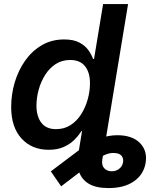

<svg xmlns="http://www.w3.org/2000/svg" viewBox="-20 -748 814 972"><path d="M529.8 204.1Q464.8 204.1 428.5 181.6Q392.1 159.2 380.1 120.4Q368.2 81.5 376 33.7L399.4 -109.4H526.4L498 59.1Q493.2 88.9 507.8 104Q522.5 119.1 545.9 119.1Q567.4 119.1 583.5 106.4Q599.6 93.8 603 73.2Q606 55.2 596.4 42Q586.9 28.8 563.5 26.9Q547.9 24.9 531.7 28.8Q515.6 32.7 496.3 43Q477.1 53.2 452.1 71.3L289.6 195.3L237.3 119.6L388.2 5.9Q428.2 -24.9 477.1 -44.2Q525.9 -63.5 573.2 -63.5Q649.4 -63.5 688.2 -24.2Q727.1 15.1 717.3 76.2Q707.5 135.3 658.4 169.7Q609.4 204.1 529.8 204.1ZM226.6 10.3Q141.1 10.3 88.9 -46.9Q36.6 -104 36.6 -206.5Q36.6 -269.5 54.4 -330.3Q72.3 -391.1 106.9 -440.4Q141.6 -489.7 191.4 -519Q241.2 -548.3 304.7 -548.3Q352.5 -548.3 382.1 -532.5Q411.6 -516.6 427.7 -493.7Q443.8 -470.7 451.2 -449.7H456.1L502 -727.5H628.4L508.3 0H383.8L398.9 -84.5H392.1Q377.4 -61 355.5 -39.3Q333.5 -17.6 301.8 -3.7Q270 10.3 226.6 10.3ZM263.7 -94.2Q305.7 -94.2 337.6 -115Q369.6 -135.7 391.4 -170.4Q413.1 -205.1 424.3 -245.8Q435.5 -286.6 435.5 -326.7Q435.5 -381.3 410.4 -412.8Q385.3 -444.3 335.4 -444.3Q293.5 -444.3 261.7 -423.6Q230 -402.8 208.5 -368.7Q187 -334.5 175.8 -293.9Q164.6 -253.4 164.6 -213.4Q164.6 -159.2 189.2 -126.7Q213.9 -94.2 263.7 -94.2Z"/></svg>

Font: Inter 17pt SemiBold
Style: Italic
Weight: 600
Italic angle: -9.3988°
Version: Version 4.001;git-66647c0bb